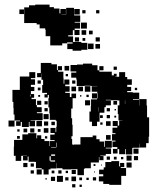

<svg xmlns="http://www.w3.org/2000/svg" viewBox="-20 -797 682 833"><path d="M72 -99H48V-121H40V-161H41V-190H77V-214H102V-219H138V-197H141V-210H159V-194H173V-185H194V-163H196V-185H217V-189H198V-213H217V-220H199V-242H221V-224H224V-247H245H226V-273H222V-277H196V-305H194V-331H190V-371H192V-385H187V-374H173V-388H184V-394H163V-428H184H167V-451H160V-478H159V-462H141V-480H157V-524H203V-518H227V-493H231V-510H249V-492H232V-486H255V-457H256V-434H259V-452H281V-430H263V-423H282V-399H263V-394H283V-376H290V-391H310V-371H295V-326H289V-310V-284H293V-256H295V-206H290V-194H293V-170H299V-168H301V-170H329V-202H382V-209H398V-193H412V-183H432V-160H435V-186H465V-156H439V-153H462V-129H439V-122H415V-120H429V-102H411V-116H409V-92H379H374V-67H347V-64H344V-37H316V-63H289V-62H251V-67H226V-90H225V-66H199V-62H161V-67H136V-94H133V-95H104V-118H100V-101H80V-121H97V-122H80V-121H72ZM401 -250H379V-269H368V-313H374V-337H375V-366H401V-370H403V-393H402V-399H378V-423H402V-424H373V-425H347V-424H313V-452H311V-460H289V-482H311V-487H286V-515H314V-517H340V-521H380V-514H403V-492H411V-510H429V-492H411V-486H435V-470V-486H465V-470H474V-477H486V-465H479V-464H497V-484H523V-463H532V-453H552V-429H532V-420H549V-402H532V-397H556V-395H584V-367H557V-364H583V-339H584V-367H616V-339H618V-309V-288H627V-234V-204H625V-176H614V-157H586V-174H585V-156H556V-155H554V-127H526V-150H523V-128H497V-150H490V-131H470V-151H489V-159H468V-183H481V-187H466V-215H481V-219H468V-243H489V-250H469V-272H491V-252H497V-274H511V-275H494V-302H491V-340H498V-361H490V-362H461V-364H439V-362H461V-340H439V-332H433V-308H412V-269H401ZM280 -491H260V-511H280ZM487 -494H473V-508H487ZM70 -251H50V-271H67V-274H43V-300H39V-329H38V-355H34V-407H66V-417V-465H107V-484H133V-458H114V-453H132V-429H114V-420H129V-402H114V-389H128V-373H117V-367H136V-341H140V-332H161V-310H140V-306H165V-276H136V-275H113V-273H132V-249H108V-268H105V-246H75V-268H70ZM275 -466H265V-476H275ZM307 -434H293V-448H307ZM157 -434H143V-448H157ZM372 -399H348V-423H372ZM340 -401H320V-421H340ZM310 -401H290V-421H310ZM156 -405H144V-417H156ZM575 -406H565V-416H575ZM401 -370H379V-392H401ZM112 -378V-387H110V-378ZM365 -376H355V-386H365ZM154 -377H146V-385H154ZM333 -378H327V-384H333ZM371 -340H349V-362H371ZM523 -346V-361H522V-346ZM159 -342H141V-360H159ZM488 -343H472V-359H488ZM187 -344H173V-358H187ZM407 -313V-332H406V-313ZM457 -314H443V-328H457ZM187 -314H173V-328H187ZM483 -318H477V-324H483ZM191 -280H169V-302H191ZM457 -284H443V-298H457ZM426 -285H414V-297H426ZM484 -287H476V-295H484ZM43 -248H17V-274H43ZM162 -249H138V-273H162ZM460 -251H440V-271H460ZM189 -252H171V-270H189ZM218 -254H203V-269H218ZM425 -256H415V-266H425ZM190 -221H170V-241H190ZM129 -222H111V-240H129ZM98 -223H82V-239H98ZM156 -225H144V-237H156ZM65 -226H55V-236H65ZM460 -191H440V-211H460ZM66 -195H54V-207H66ZM185 -196H175V-206H185ZM226 -158V-178H224V-158ZM202 -155H223V-157H202ZM581 -130H559V-152H581ZM202 -121H219V-127H202ZM551 -100H529V-122H551ZM579 -102H561V-120H579ZM199 -100V-96H219V-101H200V-119H195V-100ZM457 -104H443V-118H457ZM486 -105H474V-117H486ZM515 -106H505V-116H515ZM506 5H454V1H428V-10H409V-32H428V-41H410V-61H430V-43V-71H437V-94H463V-75V-98H497V-75H501V-90H519V-72H504V-68H527V-34H506ZM551 -70H529V-92H551ZM99 -72H81V-90H99ZM127 -74H113V-88H127ZM394 -77H386V-85H394ZM422 -79H418V-83H422ZM191 -40H169V-62H191ZM161 -40H139V-62H161ZM309 -42H291V-60H309ZM247 -44H233V-58H247ZM127 -44H113V-58H127ZM216 -45H204V-57H216ZM275 -46H265V-56H275ZM392 -49H388V-53H392ZM253 -8H227V-34H253ZM310 -11H290V-31H310ZM219 -12H201V-30H219ZM277 -14H263V-28H277ZM397 -14H383V-28H397ZM336 -15H324V-27H336ZM365 -16H355V-26H365ZM183 -18H177V-24H183ZM307 16H293V2H307ZM335 14H325V4H335ZM250 -600H198V-640H178V-668H176V-674H152V-691H139V-697H115H85V-735V-765H106V-774H133V-777H195V-766H214V-760H238V-739H242V-758H266V-734H247V-733H266V-734H267V-763H301V-734H302V-730H328V-702H304V-699H327V-673H304V-667H325V-645H303V-666H296V-644H276V-639H297V-615H333V-611H359V-581H333V-577H295V-584H272V-608H295V-613H271V-609H250ZM326 -734H302V-758H326ZM84 -736H64V-756H84ZM351 -739H337V-753H351ZM411 -739H397V-753H411ZM357 -673H331V-699H357ZM354 -646H334V-666H354ZM382 -648H366V-664H382ZM323 -617H305V-635H323ZM413 -617H395V-635H413ZM350 -620H338V-632H350ZM386 -584H362V-608H386ZM414 -586H394V-606H414Z"/></svg>

Font: Rubik Storm
Style: Regular
Weight: 400
Designer: Hubert and Fischer, NaN
Foundry: Hubert and Fischer, NaN
Version: Version 2.201